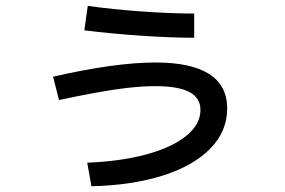

<svg xmlns="http://www.w3.org/2000/svg" viewBox="-20 -611 978 659"><path d="M668 -233.4Q668 -275.4 629.6 -295.4Q591.3 -315.4 511.7 -315.4Q455.1 -315.4 377.9 -304.2Q300.8 -293 182.6 -267.6L162.1 -347.7Q375 -396.5 513.7 -396.5Q636.2 -396.5 698 -356.9Q759.8 -317.4 759.8 -238.3Q759.8 -161.1 702.9 -102.1Q646 -43 540.5 -9Q435.1 24.9 293.9 28.3L279.3 -52.7Q395 -57.1 483.2 -81.3Q571.3 -105.5 619.6 -145Q668 -184.6 668 -233.4ZM269.5 -506.8 281.2 -590.8Q363.8 -579.1 464.6 -571.8Q565.4 -564.5 646.5 -564.5V-481.4Q569.3 -481.4 466.8 -488.3Q364.3 -495.1 269.5 -506.8Z"/></svg>

Font: Pretendard JP Medium
Style: Regular
Weight: 500
Designer: Base glyphs from Inter by Rasmus Andersson; Hangeul glyphs from Noto Sans CJK(Source Han Sans) by Jang Soo-young and Kan
Foundry: Kil Hyung-jin
Version: Version 1.309